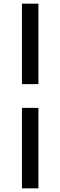

<svg xmlns="http://www.w3.org/2000/svg" viewBox="-20 -810 330 1050"><path d="M100 -790H190V-350H100ZM100 -220H190V220H100Z"/></svg>

Font: Oak Sans SemiBold
Style: Regular
Weight: 600
Designer: Erik Kennedy, Walven
Foundry: Erik Kennedy, Walven
Version: Version 1.000